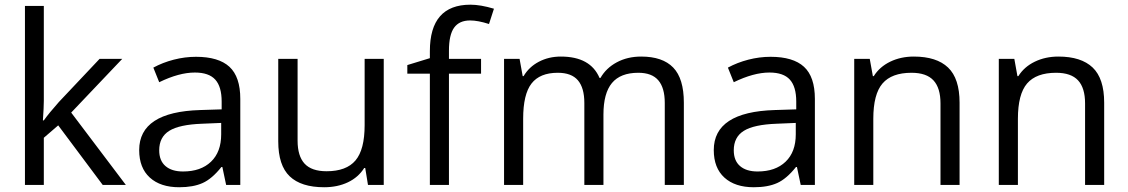

<svg xmlns="http://www.w3.org/2000/svg" viewBox="-20 -785 4788 815"><path d="M166 -273.9Q187 -303.7 230 -352.1L402.8 -535.2H499L282.2 -307.1L514.2 0H416L227.1 -252.9L166 -200.2V0H85.9V-759.8H166V-356.9Q166 -330.1 162.1 -273.9Z M939.9 0 923.8 -76.2H919.9Q879.9 -25.9 840.1 -8.1Q800.3 9.8 740.7 9.8Q661.1 9.8 616 -31.2Q570.8 -72.3 570.8 -147.9Q570.8 -310.1 830.1 -317.9L920.9 -320.8V-354Q920.9 -417 893.8 -447Q866.7 -477.1 807.1 -477.1Q740.2 -477.1 655.8 -436L630.9 -498Q670.4 -519.5 717.5 -531.7Q764.6 -543.9 812 -543.9Q907.7 -543.9 953.9 -501.5Q1000 -459 1000 -365.2V0ZM756.8 -57.1Q832.5 -57.1 875.7 -98.6Q918.9 -140.1 918.9 -214.8V-263.2L837.9 -259.8Q741.2 -256.3 698.5 -229.7Q655.8 -203.1 655.8 -147Q655.8 -103 682.4 -80.1Q709 -57.1 756.8 -57.1Z M1243.2 -535.2V-188Q1243.2 -122.6 1272.9 -90.3Q1302.7 -58.1 1366.2 -58.1Q1450.2 -58.1 1489 -104Q1527.8 -149.9 1527.8 -253.9V-535.2H1608.9V0H1542L1530.3 -71.8H1525.9Q1501 -32.2 1456.8 -11.2Q1412.6 9.8 1356 9.8Q1258.3 9.8 1209.7 -36.6Q1161.1 -83 1161.1 -185.1V-535.2Z M2022 -472.2H1885.7V0H1804.7V-472.2H1709V-508.8L1804.7 -538.1V-567.9Q1804.7 -765.1 1977.1 -765.1Q2019.5 -765.1 2076.7 -748L2055.7 -683.1Q2008.8 -698.2 1975.6 -698.2Q1929.7 -698.2 1907.7 -667.7Q1885.7 -637.2 1885.7 -569.8V-535.2H2022Z M2801.8 0V-348.1Q2801.8 -412.1 2774.4 -444.1Q2747.1 -476.1 2689.5 -476.1Q2613.8 -476.1 2577.6 -432.6Q2541.5 -389.2 2541.5 -298.8V0H2460.4V-348.1Q2460.4 -412.1 2433.1 -444.1Q2405.8 -476.1 2347.7 -476.1Q2271.5 -476.1 2236.1 -430.4Q2200.7 -384.8 2200.7 -280.8V0H2119.6V-535.2H2185.5L2198.7 -461.9H2202.6Q2225.6 -501 2267.3 -522.9Q2309.1 -544.9 2360.8 -544.9Q2486.3 -544.9 2524.9 -454.1H2528.8Q2552.7 -496.1 2598.1 -520.5Q2643.6 -544.9 2701.7 -544.9Q2792.5 -544.9 2837.6 -498.3Q2882.8 -451.7 2882.8 -349.1V0Z M3378.9 0 3362.8 -76.2H3358.9Q3318.8 -25.9 3279.1 -8.1Q3239.3 9.8 3179.7 9.8Q3100.1 9.8 3054.9 -31.2Q3009.8 -72.3 3009.8 -147.9Q3009.8 -310.1 3269 -317.9L3359.9 -320.8V-354Q3359.9 -417 3332.8 -447Q3305.7 -477.1 3246.1 -477.1Q3179.2 -477.1 3094.7 -436L3069.8 -498Q3109.4 -519.5 3156.5 -531.7Q3203.6 -543.9 3251 -543.9Q3346.7 -543.9 3392.8 -501.5Q3439 -459 3439 -365.2V0ZM3195.8 -57.1Q3271.5 -57.1 3314.7 -98.6Q3357.9 -140.1 3357.9 -214.8V-263.2L3276.9 -259.8Q3180.2 -256.3 3137.5 -229.7Q3094.7 -203.1 3094.7 -147Q3094.7 -103 3121.3 -80.1Q3147.9 -57.1 3195.8 -57.1Z M3972.2 0V-346.2Q3972.2 -411.6 3942.4 -443.8Q3912.6 -476.1 3849.1 -476.1Q3765.1 -476.1 3726.1 -430.7Q3687 -385.3 3687 -280.8V0H3606V-535.2H3671.9L3685.1 -461.9H3689Q3713.9 -501.5 3758.8 -523.2Q3803.7 -544.9 3858.9 -544.9Q3955.6 -544.9 4004.4 -498.3Q4053.2 -451.7 4053.2 -349.1V0Z M4585.9 0V-346.2Q4585.9 -411.6 4556.2 -443.8Q4526.4 -476.1 4462.9 -476.1Q4378.9 -476.1 4339.8 -430.7Q4300.8 -385.3 4300.8 -280.8V0H4219.7V-535.2H4285.6L4298.8 -461.9H4302.7Q4327.6 -501.5 4372.6 -523.2Q4417.5 -544.9 4472.7 -544.9Q4569.3 -544.9 4618.2 -498.3Q4667 -451.7 4667 -349.1V0Z"/></svg>

Font: f02100778
Style: Regular
Weight: 400
Foundry: Ascender Corporation
Version: Version 1.10